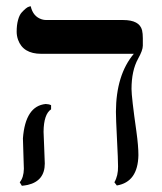

<svg xmlns="http://www.w3.org/2000/svg" viewBox="-20 -580 518 613"><path d="M119.1 -159.2Q119.1 -149.9 121.1 -108.4Q123 -67.9 123 -58.1Q123 -2.4 68.8 10.3Q59.6 12.2 49.8 13.2L43 2Q55.7 -13.2 56.2 -41Q56.2 -49.8 54.7 -88.4Q53.2 -128.4 53.2 -138.2Q61 -241.7 126 -248Q136.7 -247.6 143.1 -244.1V-231Q119.6 -215.3 119.1 -159.2ZM399.9 -295.9Q399.9 -270 415.5 -160.2Q421.9 -113.8 421.9 -85Q420.4 1 353 12.2L345.2 2Q357.4 -19 356.9 -48.8Q356.9 -69.8 353.5 -136Q350.1 -202.1 350.1 -223.1Q350.6 -340.8 407.2 -408.2H111.8Q53.7 -408.2 37.6 -453.1Q33.2 -465.8 33.2 -479Q33.2 -500 37.6 -516.1Q42 -532.2 49.1 -540Q56.2 -547.9 62.5 -553Q68.8 -558.1 73.7 -559.1L78.1 -560.1Q85.4 -526.9 113.8 -518.1Q120.6 -516.1 127 -516.1H373Q425.3 -516.1 433.6 -483.4Q436 -472.7 436 -458V-434.1Q436 -419.4 420.9 -392.6Q399.9 -354.5 399.9 -295.9Z"/></svg>

Font: Linux Libertine Display O
Style: Regular
Weight: 400
Designer: Philipp H. Poll
Foundry: Philipp H. Poll
Version: Version 5.0.9